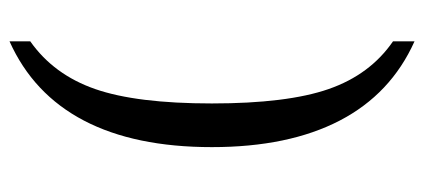

<svg xmlns="http://www.w3.org/2000/svg" viewBox="-260 -474 877 397"><g transform="rotate(-90 178.5 -275.5)"><path d="M291.5 143.1Q182.6 94.2 127.7 -11.5Q72.8 -117.2 72.8 -275.9Q72.8 -435.5 127.7 -540.5Q182.6 -645.5 291.5 -694.3V-651.4Q222.7 -603 192.9 -517.3Q163.1 -431.6 163.1 -275.9Q163.1 -120.1 192.9 -34.4Q222.7 51.3 291.5 98.6Z"/></g></svg>

Font: KhunPaOh
Style: Regular
Weight: 400
Designer: Khon Soe Zaw Thu
Version: Version 1.00 July 11, 2016, initial release